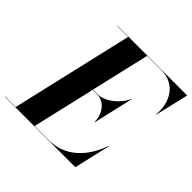

<svg xmlns="http://www.w3.org/2000/svg" viewBox="-233 -930 1109 1109"><g transform="rotate(45 321.5 -375.0)"><path d="M320.5 -387C377.5 -387 421.5 -330 421.5 -263H423.5L480 -508H478C448 -441 377.5 -389 320.5 -389H282.5L366 -748H481.5C598.5 -748 651.5 -652 641.5 -545H643.5L691.5 -750H121.5V-748H211L38 -2H-47.5V0H527.5L579.5 -225H577.5C533.5 -98 444.5 -2 307.5 -2H193L282.5 -387Z"/></g></svg>

Font: Bodoni* 96pt
Style: Bold Italic
Weight: 700
Italic angle: -13°
Version: Version 2.3